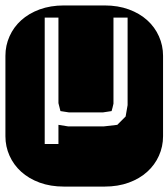

<svg xmlns="http://www.w3.org/2000/svg" viewBox="-22 -689 622 709"><path d="M364.3 -668.9Q413.6 -668.9 453.6 -654.3Q493.7 -639.6 521.7 -614.3Q549.8 -588.9 564.9 -554.9Q580.1 -521 580.1 -482.9V-186Q580.1 -147.9 564.9 -114Q549.8 -80.1 521.7 -54.7Q493.7 -29.3 453.6 -14.6Q413.6 0 364.3 0H213.9Q164.6 0 124.5 -14.6Q84.5 -29.3 56.4 -54.7Q28.3 -80.1 13.2 -114Q-2 -147.9 -2 -186V-482.9Q-2 -521 13.2 -554.9Q28.3 -588.9 56.4 -614.3Q84.5 -639.6 124.5 -654.3Q164.6 -668.9 213.9 -668.9ZM449.2 -624H397V-306.2Q396 -299.8 393.8 -292.5Q391.6 -285.2 390.1 -278.8L357.9 -273.9H232.9L201.2 -278.8L193.8 -308.1V-624H143.1V-157.2H193.8V-228L230 -222.2H360.8L411.1 -228L441.9 -258.8L449.2 -300.8Z"/></svg>

Font: Monofett
Style: Regular
Weight: 400
Designer: vernon adams
Foundry: vernon adams
Version: Version 1.000